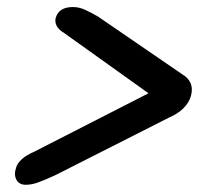

<svg xmlns="http://www.w3.org/2000/svg" viewBox="-20 -608 568 532"><path d="M402 -342 407 -357.5 75.5 -188Q52.5 -178 40 -166.5Q27.5 -155 24.5 -143Q18 -124 25.5 -110Q33 -96 51.5 -96Q68 -96 87 -103Q106 -110 134 -123L448 -282Q472.5 -292.5 488 -307.8Q503.5 -323 509 -342Q520 -381.5 484.5 -402.5L251 -562.5Q230 -574.5 214.2 -581.5Q198.5 -588.5 182 -588.5Q143.5 -588.5 134.5 -559Q131.5 -547.5 136.8 -536.8Q142 -526 158.5 -516Z"/></svg>

Font: Fraunces Black
Style: Italic
Weight: 900
Italic angle: -16°
Version: Version 1.000;[b76b70a41]